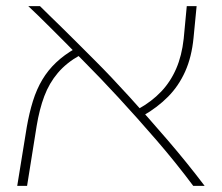

<svg xmlns="http://www.w3.org/2000/svg" viewBox="-20 -604 723 624"><path d="M608 0Q552 -75 488.5 -148.5Q425 -222 364.5 -287.5Q304 -353 256 -401Q219 -439 191.5 -466.5Q164 -494 143 -515Q122 -536 105 -552.5Q88 -569 72 -584H110Q126 -568 142.5 -552Q159 -536 179.5 -516Q200 -496 227 -469Q254 -442 291 -405Q340 -356 400.5 -289.5Q461 -223 525 -148.5Q589 -74 645 0ZM36 0 67 -191Q75 -237 87 -275.5Q99 -314 117.5 -345Q136 -376 162.5 -401Q189 -426 224 -446L239 -424Q196 -400 168 -367Q140 -334 124 -291.5Q108 -249 99 -194L68 0ZM445 -228 430 -250Q473 -274 503.5 -306Q534 -338 552.5 -380.5Q571 -423 577 -478L587 -584H619L609 -481Q603 -419 582 -372Q561 -325 526.5 -290Q492 -255 445 -228Z"/></svg>

Font: Noto Sans Hebrew Light
Style: Regular
Weight: 100
Version: Version 3.000